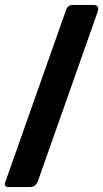

<svg xmlns="http://www.w3.org/2000/svg" viewBox="-20 -762 420 782"><path d="M1 -19 250 -724Q253 -732 260 -737Q267 -742 276 -742H359Q380 -742 380 -726Q380 -723 376 -709L135 -26Q130 -12 121.5 -6Q113 0 100 0H17Q-5 0 1 -19Z"/></svg>

Font: Libre Franklin Black
Style: Regular
Weight: 900
Designer: Pablo Impallari, Rodrigo Fuenzalida
Foundry: Impallari Type
Version: Version 1.002; ttfautohint (v1.5)